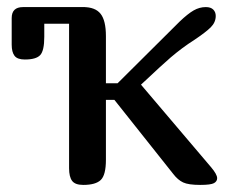

<svg xmlns="http://www.w3.org/2000/svg" viewBox="-20 -522 653 542"><path d="M105 -455V-418Q105 -379 93.5 -366.5Q82 -354 50 -354Q29 -354 21 -364.5Q13 -375 13 -396V-471Q13 -502 45 -502H220V-455ZM312 -287 487 -461Q510 -483 526.5 -492.5Q543 -502 561 -502Q575 -502 582 -495Q589 -488 589 -477Q589 -459 575 -445Q561 -431 528 -409Q495 -388 462 -360Q442 -343 378 -283L575 -51Q593 -30 593 -19Q593 -10 584 -5Q575 0 545 0Q512 0 497 -7Q482 -14 469 -31L303 -240H279V-71Q279 -28 264.5 -14Q250 0 215 0Q192 0 183.5 -11.5Q175 -23 175 -47V-455Q175 -479 183.5 -490.5Q192 -502 215 -502Q249 -502 264 -483Q279 -464 279 -420V-287Z"/></svg>

Font: Marmelad for Arash.Academy
Style: Regular
Weight: 400
Designer: Manvel Shmavonyan
Foundry: Cyreal
Version: Version 1.110;Glyphs 3.2 (3202)